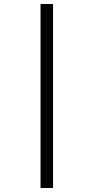

<svg xmlns="http://www.w3.org/2000/svg" viewBox="-20 -822 464 952"><path d="M181 110V-802H243V110Z"/></svg>

Font: Text Regular
Style: Regular
Weight: 400
Designer: Latin by Veronika Burian and Jose Scaglione. Greek by Irene Vlachou. Cyrillic by Vera Evstafieva.
Foundry: TypeTogether
Version: Version 3.002